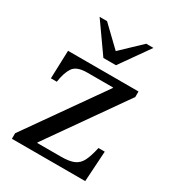

<svg xmlns="http://www.w3.org/2000/svg" viewBox="-166 -774 790 871"><g transform="rotate(30 229.0 -339.0)"><path d="M415 0H31V-29L312 -428V-431H177Q122 -431 103.5 -403.5Q85 -376 78 -326H47L52 -473H421V-444L140 -44V-41H265Q308 -41 332 -51.5Q356 -62 369 -88Q382 -114 392 -160H425ZM273 -525H207L99 -678H138L240 -580L343 -678H381Z"/></g></svg>

Font: STIX Two Text
Style: Regular
Weight: 400
Designer: Ross Mills, John Hudson & Paul Hanslow, Tiro Typeworks Ltd; with prior portions MicroPress Inc., and Coen Hoffman.
Foundry: Tiro Typeworks Ltd
Version: Version 2.13 b171